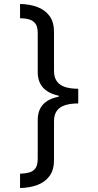

<svg xmlns="http://www.w3.org/2000/svg" viewBox="-20 -812 495 967"><path d="M374 -291Q334 -291 307 -282Q280 -273 266 -253.5Q252 -234 252 -201V-6Q252 44 229.5 74.5Q207 105 168.5 119.5Q130 134 81 135V63Q109 62 129 56Q149 50 159.5 34Q170 18 170 -13V-206Q170 -257 197 -286Q224 -315 276 -325V-330Q224 -341 197 -370.5Q170 -400 170 -450V-645Q170 -676 159.5 -691.5Q149 -707 129 -713.5Q109 -720 81 -720V-792Q130 -791 168.5 -776.5Q207 -762 229.5 -731.5Q252 -701 252 -651V-455Q252 -423 266 -403Q280 -383 307 -374Q334 -365 374 -365Z"/></svg>

Font: ltelugu15
Style: Book
Weight: 400
Designer: Jelle Bosma - Monotype Design Team
Foundry: Monotype Imaging Inc.
Version: Version 2.003